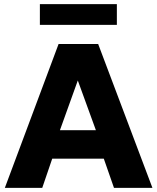

<svg xmlns="http://www.w3.org/2000/svg" viewBox="-20 -914 765 934"><path d="M3.5 0 265 -700H457.5L721.5 0H534.5L485 -142H234L185.5 0ZM271.5 -280.5H446.5L358.5 -522.5ZM174 -793V-894H548.5V-793Z"/></svg>

Font: Geologica Cursive
Style: Bold
Weight: 700
Designer: Sindre Bremnes, Frode Helland
Foundry: Monokrom Skriftforlag AS
Version: Version 1.010;gftools[0.9.28]